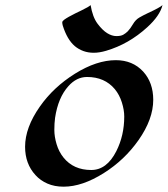

<svg xmlns="http://www.w3.org/2000/svg" viewBox="-20 -718 652 747"><path d="M227.5 8.3Q191.9 8.3 164.6 -3.7Q137.2 -15.6 118.2 -36.6Q77.6 -80.6 77.6 -147Q77.6 -221.7 135.3 -303.7Q188 -378.9 271.5 -431.2Q356 -483.9 430.7 -483.9Q496.1 -483.9 537.1 -439.5Q576.2 -396.5 576.2 -329.6Q576.2 -254.4 519 -172.9Q464.8 -95.7 384.3 -44.9Q300.3 8.3 227.5 8.3ZM463.4 -264.6Q463.4 -290 454.1 -319.6Q444.8 -349.1 426.8 -371.1Q387.2 -418.5 318.8 -418.5Q277.8 -418.5 246.1 -382.8Q206.1 -338.4 194.3 -259.8Q191.4 -238.3 191.4 -212.4Q191.4 -186.5 200.2 -157Q209 -127.4 227.1 -105Q266.1 -56.6 335 -56.6Q395.5 -56.6 432.6 -129.9Q463.4 -190.9 463.4 -264.6ZM612.3 -698.2Q602.1 -656.7 552.7 -611.8Q481 -546.4 393.1 -520.5Q366.7 -512.7 344.7 -512.7Q322.8 -512.7 304.2 -519.5Q285.6 -526.4 271 -538.6Q241.2 -564 224.1 -618.7Q222.2 -626 222.2 -630.9Q222.2 -635.7 229.5 -641.1Q236.8 -646.5 248 -652.8Q259.3 -659.2 272.7 -665.8Q286.1 -672.4 298.3 -678.2Q325.7 -691.4 332.5 -698.2Q340.3 -651.4 359.6 -625.7Q378.9 -600.1 397.2 -588.9Q415.5 -577.6 432.9 -577.6Q450.2 -577.6 459.7 -583Q469.2 -588.4 477.1 -596.2Q487.3 -606.9 497.3 -624Q507.3 -641.1 522 -649.7Q536.6 -658.2 554.2 -666.5Q603 -689 612.3 -698.2Z"/></svg>

Font: Fondamento
Style: Italic
Weight: 400
Italic angle: -12°
Version: Version 1.000